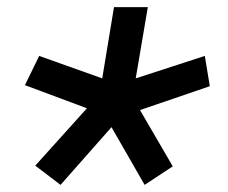

<svg xmlns="http://www.w3.org/2000/svg" viewBox="-20 -569 640 539"><path d="M150 -50 79 -104 224 -265 50 -330 90 -412 267 -349 300 -549H395L361 -349L555 -412L569 -327L373 -260L465 -102L386 -50L293 -212Z"/></svg>

Font: IBM Plex Mono Medm
Style: Italic
Weight: 500
Italic angle: -9°
Monospace: yes
Designer: Mike Abbink, Paul van der Laan, Pieter van Rosmalen
Foundry: Bold Monday
Version: Version 2.3